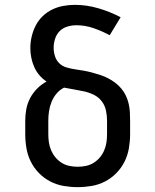

<svg xmlns="http://www.w3.org/2000/svg" viewBox="-20 -763 640 791"><path d="M300 8Q271 8 242 3Q213 -2 187 -15.5Q161 -29 140.5 -50Q120 -71 107 -97Q94 -123 89 -152Q84 -181 84 -210V-266Q84 -290 88.5 -314Q93 -338 104.5 -359.5Q116 -381 133.5 -398.5Q151 -416 172 -427Q155 -438 142 -453.5Q129 -469 121 -487Q113 -505 109 -525Q105 -545 105 -565Q105 -589 110.5 -612.5Q116 -636 127 -657.5Q138 -679 155.5 -696Q173 -713 194.5 -723.5Q216 -734 240 -738.5Q264 -743 288 -743Q337 -743 385 -729Q433 -715 477 -692L432 -618Q400 -635 365.5 -647Q331 -659 295 -659Q276 -659 257.5 -653.5Q239 -648 226 -635Q213 -622 207 -603.5Q201 -585 201 -566Q201 -549 206.5 -531.5Q212 -514 224.5 -502Q237 -490 254.5 -485Q272 -480 289 -477.5Q306 -475 323.5 -472Q341 -469 358 -464.5Q375 -460 392 -454.5Q409 -449 424.5 -441Q440 -433 454 -422.5Q468 -412 479.5 -398.5Q491 -385 498.5 -369Q506 -353 510 -336Q514 -319 515 -301.5Q516 -284 516 -266V-210Q516 -181 511 -152Q506 -123 493 -97Q480 -71 459.5 -50Q439 -29 413 -15.5Q387 -2 358 3Q329 8 300 8ZM300 -76Q317 -76 334 -79.5Q351 -83 365.5 -92Q380 -101 391 -114Q402 -127 409 -143Q416 -159 418.5 -176Q421 -193 421 -210V-266Q421 -287 416.5 -308Q412 -329 399 -346Q386 -363 366.5 -372.5Q347 -382 326.5 -386.5Q306 -391 285 -394.5Q264 -398 244 -402Q226 -393 213 -377.5Q200 -362 192.5 -343.5Q185 -325 182 -305.5Q179 -286 179 -266V-210Q179 -193 181.5 -176Q184 -159 191 -143Q198 -127 209 -114Q220 -101 234.5 -92Q249 -83 266 -79.5Q283 -76 300 -76Z"/></svg>

Font: Iosevka Etoile Medium
Style: Regular
Weight: 500
Designer: Belleve Invis
Foundry: Belleve Invis
Version: Version 22.1.2; ttfautohint (v1.8.4)